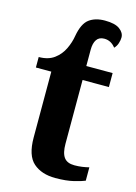

<svg xmlns="http://www.w3.org/2000/svg" viewBox="-118 -829 641 902"><g transform="rotate(15 202.5 -377.5)"><path d="M243 10Q176 10 136 -25Q96 -60 96 -148V-468H21V-519Q67 -519 96 -540.5Q125 -562 140.5 -594.5Q156 -627 161 -659Q172 -721 201.5 -743Q231 -765 278 -765Q327 -765 350 -748Q373 -731 373 -708Q373 -695 368 -679.5Q363 -664 352 -653Q330 -682 297 -682Q272 -682 260 -664.5Q248 -647 248 -615V-536H376V-468H248V-158Q248 -113 263.5 -92Q279 -71 314 -71Q334 -71 351.5 -73.5Q369 -76 385 -80V-15Q369 -8 332.5 1Q296 10 243 10Z"/></g></svg>

Font: NotoSerif-Bold
Style: Regular
Weight: 700
Designer: Monotype Design Team
Foundry: Monotype Imaging Inc.
Version: Version 2.007; ttfautohint (v1.8) -l 8 -r 50 -G 200 -x 14 -D